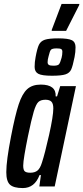

<svg xmlns="http://www.w3.org/2000/svg" viewBox="-20 -948 423 976"><path d="M12 -73Q12 -131 36 -254Q57 -363 75 -417.5Q93 -472 118.5 -495Q144 -518 187 -518Q266 -518 263 -458H270L286 -510H366L258 0H180L188 -58H181Q156 8 96 8Q50 8 31 -9Q12 -26 12 -73ZM193 -121Q208 -166 229.5 -262Q251 -358 251 -397Q251 -421 241.5 -431Q232 -441 211 -441Q188 -441 175.5 -430Q163 -419 151.5 -380.5Q140 -342 122 -255Q111 -201 104.5 -162Q98 -123 98 -106Q98 -84 106 -77Q114 -70 134 -70Q157 -70 170.5 -81Q184 -92 193 -121ZM156 -608Q156 -633 161 -658Q169 -702 178 -720.5Q187 -739 208 -746Q229 -753 276 -753Q327 -753 345.5 -743.5Q364 -734 364 -708Q364 -683 359 -658Q350 -613 342 -595Q334 -577 313 -570Q292 -563 244 -563Q193 -563 174.5 -573Q156 -583 156 -608ZM293 -654Q297 -669 297 -685Q297 -695 291 -698.5Q285 -702 268 -702Q246 -702 239.5 -695.5Q233 -689 227 -662Q222 -645 222 -632Q222 -622 228.5 -618Q235 -614 252 -614Q273 -614 279.5 -621Q286 -628 293 -654ZM243 -791V-796L293 -928H383V-923L316 -791Z"/></svg>

Font: Saira Ultra Condensed SemiBold
Style: Italic
Weight: 600
Width: 1
Italic angle: -12°
Designer: Hector Gatti with collaboration of the Omnibus-Type team
Foundry: Omnibus-Type
Version: Version 1.001; ttfautohint (v1.8)